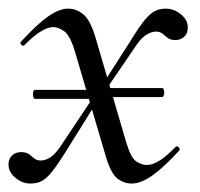

<svg xmlns="http://www.w3.org/2000/svg" viewBox="-21 -415 463 444"><path d="M211.4 -211.4H353.4Q357 -211.4 358.2 -206.4Q359.4 -201.4 358.2 -196Q357 -190.6 353.4 -190.6H211.4ZM211.4 -186.4H60.2Q56.8 -186.4 55.7 -191.8Q54.6 -197.2 55.7 -202.2Q56.8 -207.2 60.2 -207.2H211.4ZM284 9.4Q265 9.4 250.1 -2.5Q235.2 -14.4 223.8 -52.8L153.4 -292Q141.8 -332.6 127.7 -342.5Q113.6 -352.4 102.4 -352.4Q89.8 -352.4 73 -342.1Q56.2 -331.8 36 -311Q33 -307 28.5 -311.5Q24 -316 28 -319Q62.6 -357 88.9 -376Q115.2 -395 136.6 -395Q156.2 -395 172.4 -381.2Q188.6 -367.4 200.8 -325L271.2 -84.8Q282 -49 294.8 -41.2Q307.6 -33.4 318.2 -33.4Q331.6 -33.4 348 -43.6Q364.4 -53.8 384.4 -74.8Q388.4 -78.6 392.4 -74.2Q396.4 -69.8 393.2 -66.6Q358.6 -28.8 332 -9.7Q305.4 9.4 284 9.4ZM49.2 9.4Q29 9.4 12.8 -5.4Q-3.4 -20.2 -1 -39.8Q1 -50.6 8.6 -56.9Q16.2 -63.2 27.8 -63.2Q39.6 -63.2 45.9 -58.6Q52.2 -54 58 -48.9Q63.8 -43.8 73.4 -43.8Q83.2 -43.8 94 -50.2Q104.8 -56.6 116.8 -73.4L197.6 -194.6L206 -184.6L130.2 -62.8Q111.2 -32.6 98.6 -17.1Q86 -1.6 75.1 3.9Q64.2 9.4 49.2 9.4ZM210.2 -187.2 202.4 -198 282.4 -323Q301.4 -354 313.9 -369Q326.4 -384 337.4 -389.5Q348.4 -395 362.4 -395Q382.6 -395 399.2 -380.3Q415.8 -365.6 412.8 -346Q411.6 -335.2 403.6 -328.8Q395.6 -322.4 384.6 -322.4Q373 -322.4 366.7 -327.5Q360.4 -332.6 354.5 -337.3Q348.6 -342 339 -342Q330.2 -342 318.5 -335.2Q306.8 -328.4 295.6 -312.4Z"/></svg>

Font: Cormorant Infant Light
Style: Italic
Weight: 300
Italic angle: -10°
Designer: Christian Thalmann (Catharsis Fonts)
Foundry: Catharsis Fonts
Version: Version 4.001